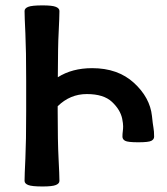

<svg xmlns="http://www.w3.org/2000/svg" viewBox="-20 -674 611 702"><path d="M190.9 -285.6V-267.6Q190.9 -156.2 194.1 -94.7Q197.3 -33.2 197.3 -12.7Q197.3 -2.9 184.3 2.4Q171.4 7.8 135.7 7.8Q96.2 7.8 83 2.4Q69.8 -2.9 69.8 -12.7Q69.8 -33.2 72.8 -94.7Q75.7 -156.2 75.7 -267.6V-378.9Q75.7 -490.2 72.8 -551.8Q69.8 -613.3 69.8 -633.8Q69.8 -643.6 83 -648.9Q96.2 -654.3 135.7 -654.3Q171.4 -654.3 184.3 -648.9Q197.3 -643.6 197.3 -633.8Q197.3 -613.3 194.3 -551.8Q191.9 -513.2 191.4 -391.6Q243.7 -424.8 316.9 -424.8Q411.1 -424.8 469.7 -371.1Q528.3 -317.4 535.6 -250Q538.6 -220.2 541 -207.5Q543.5 -194.8 543.5 -174.3Q543.5 -164.6 533.4 -159.2Q523.4 -153.8 485.4 -153.8Q447.3 -153.8 437.5 -159.2Q427.7 -164.6 427.7 -174.3Q427.7 -185.1 429 -194.1Q430.2 -203.1 430.2 -212.4Q430.2 -222.2 426.8 -239.7Q419.9 -272.9 389.4 -301.5Q358.9 -330.1 297.4 -330.1Q236.3 -330.1 190.9 -285.6Z"/></svg>

Font: ALMAS
Style: Bold
Weight: 700
Designer: ALMAS Font/ by Husham Jawad Kadhim, derived from the Bainsely font by/ Paul James MIller
Foundry: High-Logic / Made with FontCreator
Version: Version 1.411;September 19, 2021;FontCreator 14.0.0.2814 32-